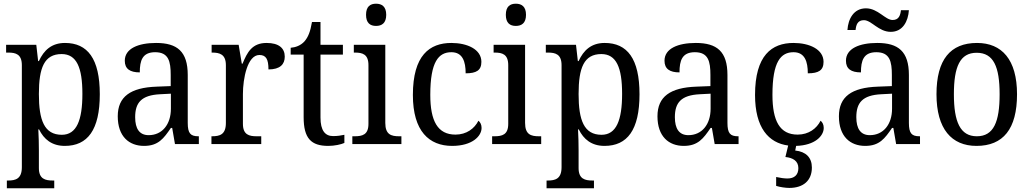

<svg xmlns="http://www.w3.org/2000/svg" viewBox="-20 -778 5564 1037"><path d="M17 239H273V197H265C225 197 190 189 190 130V34C190 2 189 -44 187 -79H191C217 -26 260 10 330 10C453 10 519 -76 519 -269C519 -461 453 -546 331 -546C259 -546 217 -507 190 -448H186L176 -536H13V-494H25C65 -494 98 -485 98 -426V125C98 188 64 197 24 197H17ZM314 -50C219 -50 190 -129 190 -270C190 -412 219 -486 313 -486C394 -486 425 -413 425 -271C425 -129 394 -50 314 -50Z M758 10C835 10 864 -30 903 -87H910L925 0H1054V-42H1051C1009 -42 994 -58 994 -114V-373C994 -500 937 -546 823 -546C727 -546 654 -516 654 -450C654 -406 682 -387 735 -387C735 -451 749 -496 818 -496C891 -496 902 -446 902 -373V-313L826 -310C685 -305 616 -256 616 -150C616 -41 677 10 758 10ZM783 -48C733 -48 710 -83 710 -145C710 -223 743 -264 845 -269L903 -272V-191C903 -106 856 -48 783 -48Z M1122 0H1391V-42H1366C1326 -42 1292 -50 1292 -109V-270C1292 -353 1316 -481 1381 -481C1417 -481 1430 -458 1430 -403C1493 -403 1518 -431 1518 -472C1518 -518 1486 -546 1420 -546C1341 -546 1315 -495 1290 -434H1286L1269 -536H1123V-494H1126C1166 -494 1200 -485 1200 -426V-114C1200 -51 1167 -42 1125 -42H1122Z M1753 10C1787 10 1823 2 1840 -6V-50C1821 -46 1803 -43 1779 -43C1736 -43 1711 -73 1711 -143V-483H1832V-536H1711V-659H1665C1656 -606 1644 -577 1624 -554C1604 -532 1576 -522 1550 -520V-483H1620V-145C1620 -30 1661 10 1753 10Z M2011 -638C2042 -638 2066 -653 2066 -698C2066 -743 2042 -758 2011 -758C1980 -758 1957 -743 1957 -698C1957 -653 1980 -638 2011 -638ZM1883 0H2148V-42H2136C2093 -42 2061 -51 2061 -114V-536H1891V-494H1897C1938 -494 1970 -485 1970 -426V-109C1970 -50 1937 -42 1895 -42H1883Z M2422 10C2531 10 2581 -43 2581 -87C2581 -105 2574 -118 2564 -126C2543 -84 2500 -51 2440 -51C2344 -51 2304 -124 2304 -266C2304 -445 2349 -496 2418 -496C2479 -496 2495 -445 2495 -382C2553 -382 2580 -398 2580 -444C2580 -512 2503 -546 2418 -546C2300 -546 2210 -479 2210 -265C2210 -69 2298 10 2422 10Z M2766 -638C2797 -638 2821 -653 2821 -698C2821 -743 2797 -758 2766 -758C2735 -758 2712 -743 2712 -698C2712 -653 2735 -638 2766 -638ZM2638 0H2903V-42H2891C2848 -42 2816 -51 2816 -114V-536H2646V-494H2652C2693 -494 2725 -485 2725 -426V-109C2725 -50 2692 -42 2650 -42H2638Z M2932 239H3188V197H3180C3140 197 3105 189 3105 130V34C3105 2 3104 -44 3102 -79H3106C3132 -26 3175 10 3245 10C3368 10 3434 -76 3434 -269C3434 -461 3368 -546 3246 -546C3174 -546 3132 -507 3105 -448H3101L3091 -536H2928V-494H2940C2980 -494 3013 -485 3013 -426V125C3013 188 2979 197 2939 197H2932ZM3229 -50C3134 -50 3105 -129 3105 -270C3105 -412 3134 -486 3228 -486C3309 -486 3340 -413 3340 -271C3340 -129 3309 -50 3229 -50Z M3673 10C3750 10 3779 -30 3818 -87H3825L3840 0H3969V-42H3966C3924 -42 3909 -58 3909 -114V-373C3909 -500 3852 -546 3738 -546C3642 -546 3569 -516 3569 -450C3569 -406 3597 -387 3650 -387C3650 -451 3664 -496 3733 -496C3806 -496 3817 -446 3817 -373V-313L3741 -310C3600 -305 3531 -256 3531 -150C3531 -41 3592 10 3673 10ZM3698 -48C3648 -48 3625 -83 3625 -145C3625 -223 3658 -264 3760 -269L3818 -272V-191C3818 -106 3771 -48 3698 -48Z M4243 237C4319 237 4365 197 4365 127C4365 73 4333 41 4275 35L4280 10C4382 7 4429 -44 4429 -87C4429 -105 4422 -118 4412 -126C4391 -84 4348 -51 4288 -51C4192 -51 4152 -124 4152 -266C4152 -445 4197 -496 4266 -496C4327 -496 4343 -445 4343 -382C4401 -382 4428 -398 4428 -444C4428 -512 4351 -546 4266 -546C4148 -546 4058 -479 4058 -265C4058 -88 4131 -6 4237 8L4222 70C4262 74 4292 91 4292 130C4292 167 4270 186 4233 186C4217 186 4194 183 4172 178V226C4194 233 4224 237 4243 237Z M4791 -606C4856 -606 4885 -663 4889 -723H4846C4843 -696 4835 -670 4801 -670C4761 -670 4722 -733 4657 -733C4591 -733 4561 -676 4557 -616H4601C4604 -643 4611 -669 4646 -669C4687 -669 4725 -606 4791 -606ZM4653 10C4730 10 4759 -30 4798 -87H4805L4820 0H4949V-42H4946C4904 -42 4889 -58 4889 -114V-373C4889 -500 4832 -546 4718 -546C4622 -546 4549 -516 4549 -450C4549 -406 4577 -387 4630 -387C4630 -451 4644 -496 4713 -496C4786 -496 4797 -446 4797 -373V-313L4721 -310C4580 -305 4511 -256 4511 -150C4511 -41 4572 10 4653 10ZM4678 -48C4628 -48 4605 -83 4605 -145C4605 -223 4638 -264 4740 -269L4798 -272V-191C4798 -106 4751 -48 4678 -48Z M5254 10C5398 10 5473 -81 5473 -269C5473 -456 5391 -546 5257 -546C5113 -546 5038 -456 5038 -269C5038 -81 5120 10 5254 10ZM5256 -42C5166 -42 5132 -120 5132 -269C5132 -418 5165 -493 5255 -493C5346 -493 5379 -418 5379 -269C5379 -120 5347 -42 5256 -42Z"/></svg>

Font: Noto Serif Armenian SemiCondensed
Style: Regular
Weight: 400
Width: 4
Designer: Monotype Design Team
Foundry: Monotype Imaging Inc.
Version: Version 2.008